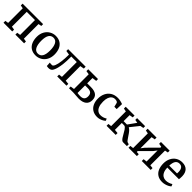

<svg xmlns="http://www.w3.org/2000/svg" viewBox="487 -2253 3948 3948"><g transform="rotate(45 2460.5 -279.0)"><path d="M120.6 -64.9V-489.3L50.8 -502.9V-555.2H647V-502.9L579.1 -489.3V-64.5L649.4 -53.2V0H396V-53.2L469.7 -64.5V-496.1H230.5V-64.9L304.2 -53.2V0H50.3V-53.2Z M1228.5 -429.7Q1255.9 -363.3 1255.9 -279.3Q1255.9 -190.9 1219.5 -124.5Q1183.1 -58.1 1120.6 -22.9Q1060.1 11.2 990.7 11.2Q907.7 11.2 850.8 -25.6Q793.9 -62.5 765.6 -129.9Q738.3 -195.8 738.3 -279.8Q738.3 -366.7 774.9 -433.3Q811.5 -500 874 -535.6Q935.1 -570.3 1002.9 -570.3Q1085.9 -570.3 1143.1 -533.4Q1200.2 -496.6 1228.5 -429.7ZM997.1 -509.8Q929.7 -509.8 895.5 -454.3Q861.3 -398.9 861.3 -288.6Q861.3 -175.3 895 -112.3Q928.7 -49.3 997.1 -49.3Q1132.3 -49.3 1132.3 -270.5Q1132.3 -384.3 1098.9 -447Q1065.4 -509.8 997.1 -509.8Z M1884.8 -555.2V-501L1797.9 -485.8V-61.5L1881.3 -53.2V0H1612.3V-53.2L1687.5 -62V-493.7H1527.3V-439Q1527.3 -353 1519 -277.3Q1510.7 -201.7 1496.6 -145.5Q1482.4 -89.4 1467.8 -62Q1456.5 -38.1 1444.1 -24.4Q1431.6 -10.7 1411.6 -2.4Q1390.6 6.3 1357.4 6.3Q1333.5 6.3 1310.1 0L1303.7 -93.3Q1323.7 -88.4 1371.6 -88.4Q1399.4 -88.4 1420.9 -140.6Q1442.4 -192.9 1454.3 -284.2Q1466.3 -375.5 1466.3 -488.8L1375 -502.9V-555.2Z M2039.1 -61.5V-489.3L1959.5 -502V-555.2H2243.7V-502L2148.4 -489.3V-335.4H2256.3Q2469.7 -335.4 2469.7 -167.5Q2469.7 -80.1 2412.6 -34.7Q2355.5 10.7 2248 10.7Q2227.1 10.7 2161.6 5.4Q2144 3.9 2115.5 2Q2086.9 0 2074.2 0H1955.1V-48.8ZM2148.4 -54.7Q2173.3 -50.8 2189.7 -49.1Q2206.1 -47.4 2233.4 -47.4Q2293.9 -47.4 2323.5 -74.7Q2353 -102.1 2353 -158.7Q2353 -219.2 2321.8 -246.8Q2290.5 -274.4 2225.1 -274.4H2148.4Z M2957 -540 2952.1 -389.6H2884.3L2861.8 -481Q2855 -496.6 2835 -504.6Q2814.9 -512.7 2786.1 -512.7Q2743.2 -512.7 2711.4 -488.8Q2679.7 -464.8 2662.1 -418.5Q2644.5 -371.1 2644.5 -301.8Q2644.5 -223.1 2665 -169.2Q2685.5 -115.2 2722.7 -89.4Q2758.3 -64 2804.2 -64Q2844.7 -64 2880.6 -75.9Q2916.5 -87.9 2943.8 -106.9L2964.8 -62Q2946.3 -43.5 2917 -26.6Q2887.7 -9.8 2852.5 0.5Q2816.9 11.2 2779.3 11.2Q2698.2 11.2 2640.9 -24.9Q2583.5 -61 2554.2 -126Q2525.4 -190.4 2525.4 -270.5Q2525.4 -355.5 2558.1 -423.1Q2590.8 -490.7 2653.3 -530.3Q2716.8 -570.3 2806.6 -570.3Q2876.5 -570.3 2957 -540Z M3228 -262.7V-61.5L3313 -53.2V0H3047.9V-53.2L3119.1 -62V-489.3L3049.3 -502.9V-555.2H3305.7V-502.9L3228 -489.3V-314.9H3326.2L3451.2 -489.3L3379.9 -502.9V-555.2H3613.8V-502.9L3541.5 -489.3L3391.6 -302.2Q3423.3 -285.6 3451.9 -252Q3480.5 -218.3 3521.5 -154.8Q3549.8 -111.8 3566.9 -90.3Q3584 -68.4 3598.6 -64.9L3639.2 -53.2V0H3526.9Q3507.8 0 3488.8 -16.6Q3469.7 -33.2 3451.7 -61.5Q3438.5 -81.5 3409.7 -131.8Q3380.9 -182.6 3365.7 -205.6Q3350.6 -228.5 3333.5 -244.6Q3314.5 -262.2 3294.9 -262.2Z M3757.8 -62V-488.8L3687.5 -503.4V-555.2H3945.8V-502.9L3867.7 -489.3V-165L3922.9 -237.8L4148.4 -464.4V-489.3L4073.7 -502.9V-555.2H4326.7V-502.9L4258.3 -489.3V-61.5L4331.1 -52.7V0H4071.8V-52.7L4148.4 -62V-383.3L4089.4 -305.7L3867.7 -84V-59.1L3929.2 -53.7L3928.7 0H3686V-53.2Z M4546.9 -534.2Q4606.4 -570.3 4682.1 -570.3Q4775.9 -570.3 4827.1 -519Q4878.4 -467.8 4881.8 -371.1V-353.5Q4881.8 -302.7 4876 -275.4H4537.6Q4539.6 -205.6 4561.5 -157.5Q4583.5 -109.4 4621.1 -86.4Q4657.2 -64 4703.6 -64Q4742.2 -64 4784.7 -77.6Q4827.1 -91.3 4852.1 -109.9L4872.6 -63Q4853.5 -43.5 4821 -26.6Q4788.6 -9.8 4749.5 0.5Q4710 11.2 4670.4 11.2Q4589.4 11.2 4532.7 -24.7Q4476.1 -60.5 4447.8 -127Q4419.9 -192.4 4419.9 -278.8Q4419.9 -364.3 4453.4 -430.7Q4486.8 -497.1 4546.9 -534.2ZM4764.6 -332Q4766.6 -347.7 4766.6 -374Q4766.1 -438.5 4739.7 -474.9Q4713.4 -511.2 4660.6 -511.2Q4604 -511.2 4573 -469Q4542 -426.8 4537.6 -332Z"/></g></svg>

Font: Merriweather
Style: Regular
Weight: 400
Designer: Eben Sorkin
Foundry: Eben Sorkin
Version: Version 1.584; ttfautohint (v1.8.1)